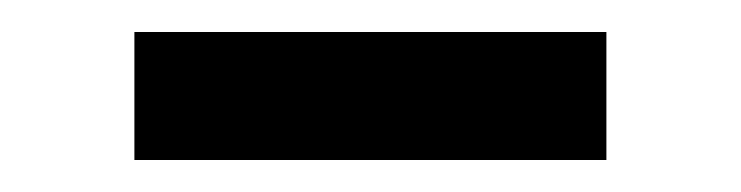

<svg xmlns="http://www.w3.org/2000/svg" viewBox="-20 -333 463 120"><path d="M64 -233V-313H359V-233Z"/></svg>

Font: PTCRaleway Medium
Style: Regular
Weight: 500
Designer: Matt McInerney, Pablo Impallari, Rodrigo Fuenzalida
Foundry: Matt McInerney, Pablo Impallari, Rodrigo Fuenzalida
Version: Version 3.000g; ttfautohint (v1.5) -l 8 -r 28 -G 28 -x 14 -D